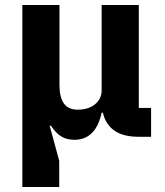

<svg xmlns="http://www.w3.org/2000/svg" viewBox="-20 -545 656 765"><path d="M216 200H69V-525H217V-206Q217 -159 234 -133.5Q251 -108 291 -108Q317 -108 338 -117Q359 -126 372 -143.5Q385 -161 385 -185V-525H533V-115H582V0H532Q459 0 423 -35Q387 -70 387 -128V-132L435 -96H385Q373 -41 345.5 -14.5Q318 12 277 12Q246 12 224.5 -1Q203 -14 183 -44H178L216 96Z"/></svg>

Font: IBM Plex Sans Var
Style: Regular
Weight: 400
Designer: Mike Abbink, Paul van der Laan, Pieter van Rosmalen
Foundry: Bold Monday
Version: Version 3.000